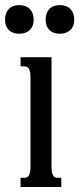

<svg xmlns="http://www.w3.org/2000/svg" viewBox="-29 -747 318 767"><path d="M176.8 -518.6V-85Q176.8 -69.8 178.2 -60.5Q179.7 -51.3 183.1 -45.9Q186.5 -40.5 191.2 -38.6Q195.8 -36.6 202.6 -36.6H215.8V0H53.2V-36.6H66.9Q73.2 -36.6 78.1 -38.6Q83 -40.5 86.4 -45.9Q89.8 -51.3 91.3 -60.5Q92.8 -69.8 92.8 -85V-433.6Q92.8 -448.7 91.3 -458Q89.8 -467.3 86.4 -472.7Q83 -478 78.1 -480Q73.2 -481.9 66.9 -481.9H53.2V-518.6ZM-8.8 -668.5Q-8.8 -695.3 6.1 -710.9Q21 -726.6 47.4 -726.6Q74.7 -726.6 90.1 -710.9Q105.5 -695.3 105.5 -668.5Q105.5 -642.1 90.1 -627.2Q74.7 -612.3 47.4 -612.3Q21 -612.3 6.1 -627.2Q-8.8 -642.1 -8.8 -668.5ZM153.3 -668.5Q153.3 -695.3 168.2 -710.9Q183.1 -726.6 209.5 -726.6Q236.8 -726.6 252.2 -710.9Q267.6 -695.3 267.6 -668.5Q267.6 -642.1 252.2 -627.2Q236.8 -612.3 209.5 -612.3Q183.1 -612.3 168.2 -627.2Q153.3 -642.1 153.3 -668.5Z"/></svg>

Font: Arian AMU Serif
Style: Regular
Weight: 400
Designer: Ruben Hakobyan (Tarumian)
Foundry: Ruben Hakobyan (Tarumian)
Version: Version 1.002